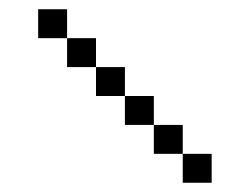

<svg xmlns="http://www.w3.org/2000/svg" viewBox="-20 -395 540 415"><path d="M62.5 -375H125V-312.5H62.5ZM125 -312.5H187.5V-250H125ZM187.5 -250H250V-187.5H187.5ZM250 -187.5H312.5V-125H250ZM312.5 -125H375V-62.5H312.5ZM375 -62.5H437.5V0H375Z"/></svg>

Font: Half Eighties
Style: Regular
Weight: 400
Monospace: yes
Designer: Jayvee Enaguas (HarvettFox96)
Version: 20191127.01dev02